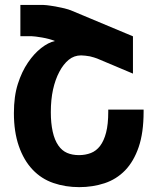

<svg xmlns="http://www.w3.org/2000/svg" viewBox="-20 -749 642 782"><path d="M302.7 13.2Q246.1 13.2 197.3 -3.7Q148.4 -20.5 112.8 -58.1Q76.7 -96.2 56.6 -154.3Q36.6 -212.4 36.6 -288.1Q36.6 -356.9 52.7 -407.2Q68.8 -457.5 93.8 -494.1Q118.7 -530.8 147.9 -553.5Q177.2 -576.2 203.6 -582Q193.4 -586.4 179.4 -590.1Q165.5 -593.8 151.4 -596.2Q137.2 -598.6 125.5 -600.1Q113.8 -601.6 108.4 -601.6H63V-729H143.6Q151.4 -729 157.7 -728.8Q164.1 -728.5 170.9 -727.8Q177.7 -727.1 185.8 -725.8Q193.8 -724.6 205.6 -722.7Q224.1 -719.2 241.9 -715.1Q259.8 -710.9 275.4 -704.1L521.5 -601.1V-449.2L375.5 -510.7Q370.1 -512.7 362.5 -515.1Q355 -517.6 346.2 -519.5Q336.9 -521 327.6 -522.2Q318.4 -523.4 310.5 -523.4Q281.7 -523.4 259.8 -505.4Q237.8 -487.3 221.7 -456.5Q205.1 -425.3 196 -384.3Q187 -343.3 187 -292Q187 -247.6 194.6 -213.1Q202.1 -178.7 217.8 -156.2Q232.4 -135.3 253.4 -126.2Q274.4 -117.2 301.8 -117.2Q327.6 -117.2 349.9 -125.7Q372.1 -134.3 387.7 -154.8Q403.3 -175.3 412.1 -209Q420.9 -242.7 420.9 -293.9V-302.7H564.9V-293.9Q564.9 -208.5 544.9 -150.1Q524.9 -91.8 489.7 -55.2Q454.1 -18.6 405.8 -2.7Q357.4 13.2 302.7 13.2Z"/></svg>

Font: Hack
Style: Bold
Weight: 700
Monospace: yes
Designer: Christopher Simpkins
Foundry: Christopher Simpkins
Version: Version 2.017